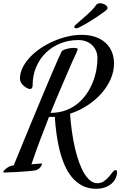

<svg xmlns="http://www.w3.org/2000/svg" viewBox="-80 -977 742 1184"><path d="M222.2 -255.9Q194.3 -185.1 167 -112.5Q139.6 -40 113.8 36.1Q147.9 34.2 165 32Q182.1 29.8 179.2 36.1Q175.8 44.4 168.9 54.2Q162.1 64 147 70.8Q142.6 73.2 127.7 75.2Q112.8 77.1 92.5 78.9Q72.3 80.6 49.6 82Q26.9 83.5 6.6 84.5Q-13.7 85.4 -28.6 85.9Q-43.5 86.4 -47.9 86.9Q-62 88.4 -59.1 80.6Q-56.2 72.8 -39.1 60.1Q-36.1 57.1 -26.6 51.8Q-17.1 46.4 4.9 42Q12.7 22.9 28.1 -14.4Q43.5 -51.8 63.2 -100.3Q83 -148.9 106.4 -205.3Q129.9 -261.7 153.8 -319.3Q177.7 -377 200.9 -432.1Q224.1 -487.3 243.9 -533.4Q263.7 -579.6 278.6 -613.3Q293.5 -647 300.8 -661.1Q305.2 -667 319.3 -671.9Q333.5 -676.8 349.6 -679.4Q365.7 -682.1 379.6 -681.6Q393.6 -681.2 397.9 -676.8Q400.4 -675.8 397.7 -668Q395 -660.2 389.2 -647.2Q383.3 -634.3 375.2 -617.4Q367.2 -600.6 358.9 -581.1Q326.7 -505.4 294.7 -431.6Q262.7 -357.9 231.9 -280.8Q284.2 -281.2 325.9 -296.9Q367.7 -312.5 399.7 -338.9Q431.6 -365.2 454.8 -399.4Q478 -433.6 492.7 -470.9Q507.3 -508.3 514.2 -546.1Q521 -584 521 -617.2Q521 -642.1 512.5 -662.8Q503.9 -683.6 488.3 -698.5Q472.7 -713.4 450.9 -721.7Q429.2 -730 402.8 -730Q344.2 -730 292.7 -709.5Q241.2 -689 203.1 -652.1Q165 -615.2 143.1 -563.5Q121.1 -511.7 121.1 -449.2Q121.1 -440.9 117.2 -434.6Q113.3 -428.2 104 -428.2Q97.7 -428.2 87.4 -433.3Q77.1 -438.5 67.1 -447Q57.1 -455.6 50 -467Q43 -478.5 43 -491.2Q43 -525.9 59.3 -559.3Q75.7 -592.8 103.8 -623Q131.8 -653.3 169.4 -678.7Q207 -704.1 249.3 -722.7Q291.5 -741.2 336.2 -751.7Q380.9 -762.2 422.9 -762.2Q470.7 -762.2 508.1 -749.3Q545.4 -736.3 571 -712.9Q596.7 -689.5 609.9 -657Q623 -624.5 623 -585.9Q623 -535.2 601.6 -487.3Q580.1 -439.5 543.2 -398.4Q506.3 -357.4 457 -325.7Q407.7 -293.9 352.1 -275.9Q356 -217.8 363.8 -163.6Q371.6 -109.4 382.8 -61.8Q394 -14.2 408.4 25.4Q422.9 64.9 440.2 93.3Q457.5 121.6 477.5 137.2Q497.6 152.8 520 152.8Q543.9 152.8 561.5 140.1Q579.1 127.4 592 112.3Q605 97.2 614.5 84.5Q624 71.8 631.8 71.8Q638.7 71.8 640.4 76.2Q642.1 80.6 642.1 85Q642.1 100.6 634.8 118.7Q627.4 136.7 611.8 151.9Q596.2 167 571.5 177Q546.9 187 512.2 187Q463.9 187 427.5 168Q391.1 148.9 364 116.5Q336.9 84 318.1 40.3Q299.3 -3.4 287.1 -52.7Q274.9 -102.1 268.1 -154.3Q261.2 -206.5 257.8 -256.8Q250.5 -255.9 242.9 -255.9Q235.4 -255.9 228 -255.9ZM514.2 -947.8Q517.1 -952.1 523.2 -954.6Q529.3 -957 536.1 -957Q543.9 -957 552.2 -954.8Q560.5 -952.6 567.4 -948.5Q574.2 -944.3 578.6 -939Q583 -933.6 583 -927.7Q583 -923.3 580.1 -918.9Q578.1 -916.5 569.1 -909.4Q560.1 -902.3 546.1 -892.6Q532.2 -882.8 514.9 -871.1Q497.6 -859.4 479 -847.9Q460.4 -836.4 441.9 -825.9Q423.3 -815.4 407.7 -807.6Q401.9 -804.7 397.5 -803.7Q393.1 -802.7 390.1 -802.7Q383.8 -802.7 380.9 -805.2Q377.9 -807.6 377.9 -811Q377.9 -815.9 383.8 -821.8Q403.8 -839.8 421.9 -855.2Q439.9 -870.6 456.3 -885.3Q472.7 -899.9 487.1 -915Q501.5 -930.2 514.2 -947.8Z"/></svg>

Font: Mervale Script
Style: Regular
Weight: 400
Designer: Astigmatic (AOETI)
Foundry: Astigmatic (AOETI)
Version: Version 1.000